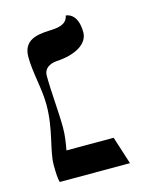

<svg xmlns="http://www.w3.org/2000/svg" viewBox="-91 -611 507 668"><g transform="rotate(-15 163.0 -277.0)"><path d="M66 -272C66 -182 36 -115 36 -63C36 -35 37 -14 41 0H294L262 -100H92C97 -128 101 -152 101 -181C101 -232 93 -313 93 -369C93 -394 113 -407 140 -409C211 -413 255 -442 255 -482C255 -554 211 -554 211 -554C205 -521 170 -519 141 -518C95 -516 48 -508 48 -448C48 -391 66 -330 66 -272Z"/></g></svg>

Font: Libertinus Serif Display
Style: Regular
Weight: 400
Designer: Philipp H. Poll
Foundry: Khaled Hosny
Version: Version 6.1